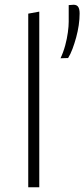

<svg xmlns="http://www.w3.org/2000/svg" viewBox="-20 -789 356 809"><path d="M99 0Q99 -56 99 -107.8Q99 -159.5 99 -220.5V-494Q99 -557.5 99 -617Q99 -676.5 99 -731.5L145.5 -740Q145.5 -679 145.5 -618.8Q145.5 -558.5 145.5 -494V-220.5Q145.5 -159.5 145.5 -107.8Q145.5 -56 145.5 0ZM235 -543.5Q247 -569 254.8 -597.8Q262.5 -626.5 266 -652.8Q269.5 -679 269.5 -697Q269.5 -715 269.5 -732.2Q269.5 -749.5 269.5 -767.5L291 -769Q304.5 -768.5 310 -759.2Q315.5 -750 315.5 -732Q315.5 -709 311.8 -683Q308 -657 301 -631.5Q294 -606 285.5 -583.2Q277 -560.5 267 -544.5Z"/></svg>

Font: Commissioner Thin ExtraLight
Style: Regular
Weight: 250
Version: Version 1.000